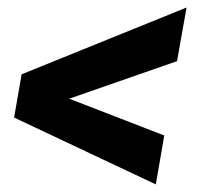

<svg xmlns="http://www.w3.org/2000/svg" viewBox="-20 -562 539 512"><path d="M164.6 -298.8 418 -200.7 395.5 -70.3 17.6 -248.5 37.6 -363.8 477.5 -542 452.1 -398.9Z"/></svg>

Font: TypoPRO Roboto
Style: Bold Italic
Weight: 700
Italic angle: -12°
Designer: Google
Version: Version 2.136; 2016